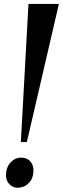

<svg xmlns="http://www.w3.org/2000/svg" viewBox="-20 -912 310 944"><path d="M120 -892.5H269.5L112 -213.5H82.5ZM9.5 -50.5Q9.5 -88.5 31.5 -112.8Q53.5 -137 83.5 -137Q113 -137 128.8 -118.8Q144.5 -100.5 144.5 -76Q144.5 -34.5 121.5 -11.8Q98.5 11 66.5 11Q44 11 26.8 -5.8Q9.5 -22.5 9.5 -50.5Z"/></svg>

Font: Merriweather 144pt
Style: Bold Italic
Weight: 700
Italic angle: -7.8°
Version: Version 2.101